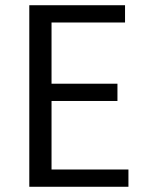

<svg xmlns="http://www.w3.org/2000/svg" viewBox="-20 -712 557 734"><path d="M471 2H92V-692H458V-626H177V-392H429V-326H177V-64H471Z"/></svg>

Font: Repo Regular
Style: Regular
Weight: 400
Designer: Stefan Peev
Foundry: Context Ltd
Version: Version 1.502